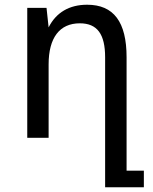

<svg xmlns="http://www.w3.org/2000/svg" viewBox="-20 -580 642 808"><path d="M422.4 208H585.4V138.2H512.7V-338.9C512.7 -487.8 458.5 -560.1 346.7 -560.1C272 -560.1 216.3 -527.8 184.6 -464.8L175.8 -546.9H94.7V0H184.6V-309.1C184.6 -421.4 231 -481.9 315.9 -481.9C389.2 -481.9 422.4 -436.5 422.4 -338.9Z"/></svg>

Font: Hack
Style: Regular
Weight: 400
Monospace: yes
Designer: Christopher Simpkins
Foundry: Christopher Simpkins
Version: Version 2.010